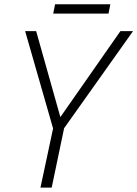

<svg xmlns="http://www.w3.org/2000/svg" viewBox="-20 -856 627 876"><path d="M164.6 0 222.2 -270 94.7 -713.9H145L255.4 -321.8L529.3 -713.9H586.9L272.5 -271L215.8 0ZM222.7 -793.9 231.4 -836.4H483.4L475.1 -793.9Z"/></svg>

Font: Open Sans Light
Style: Italic
Weight: 300
Italic angle: -12°
Designer: Monotype Design Team
Foundry: Monotype Imaging Inc.
Version: Version 3.003; ttfautohint (v1.8.4)